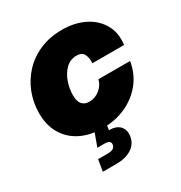

<svg xmlns="http://www.w3.org/2000/svg" viewBox="-171 -651 925 979"><g transform="rotate(-30 291.5 -161.5)"><path d="M263.2 11.7Q188 11.7 133.3 -16.4Q78.6 -44.4 49.1 -95.5Q19.5 -146.5 19.5 -214.8Q19.5 -278.3 41.5 -334.7Q63.5 -391.1 104.5 -434.6Q145.5 -478 203.4 -502.7Q261.2 -527.3 332.5 -527.3Q405.3 -527.3 461.9 -499.8Q518.6 -472.2 548.3 -421.4Q578.1 -370.6 568.8 -301.8H382.3Q384.8 -330.6 374.5 -353.3Q364.3 -376 331.5 -376Q293.5 -376 267.3 -350.1Q241.2 -324.2 228 -285.9Q214.8 -247.6 214.8 -210Q214.8 -139.6 272 -139.6Q306.6 -139.6 334 -162.1Q361.3 -184.6 368.2 -215.8H554.7Q543.5 -147 502.9 -95.9Q462.4 -44.9 400.4 -16.6Q338.4 11.7 263.2 11.7ZM151.9 204.1 163.1 136.2H221.2Q260.3 136.2 264.6 109.9Q269 84 230 84H189L226.6 -19.5H293.9L290.5 0L284.7 36.1Q329.6 36.1 349.4 59.6Q369.1 83 363.3 118.2Q356.4 159.2 321.5 181.6Q286.6 204.1 229 204.1Z"/></g></svg>

Font: Inter Display Black
Style: Italic
Weight: 900
Italic angle: -9.39999°
Designer: Rasmus Andersson
Foundry: rsms
Version: Version 4.000;git-a52131595